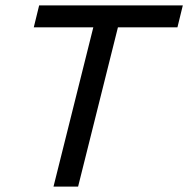

<svg xmlns="http://www.w3.org/2000/svg" viewBox="-20 -695 701 715"><path d="M270.8 0H179.2L327.5 -593.3H105.8L125.8 -675H660.8L640.8 -593.3H419.2Z"/></svg>

Font: Funnel Sans
Style: Italic
Weight: 400
Italic angle: -14.036°
Version: Version 1.000; Beta; Release 5; Build 24; ttfautohint (v1.8.